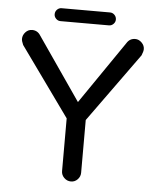

<svg xmlns="http://www.w3.org/2000/svg" viewBox="-56 -849 735 903"><g transform="rotate(5 312.0 -398.0)"><path d="M168 -771Q168 -784 177 -793Q186 -802 198 -802H427Q439 -802 448 -793Q457 -784 457 -771Q457 -759 448 -750Q439 -741 427 -741H198Q186 -741 177 -750Q168 -759 168 -771ZM69 -688Q95 -688 109 -665L313 -369L516 -665Q530 -688 556 -688Q573 -688 586.5 -674.5Q600 -661 600 -644Q600 -633 592 -614L357 -288V-39Q357 -21 344 -7.5Q331 6 313 6Q294 6 280.5 -7.5Q267 -21 267 -39V-288L33 -614Q25 -632 25 -642Q25 -660 38 -674Q51 -688 69 -688Z"/></g></svg>

Font: 寒蝉全圆体
Style: Regular
Weight: 400
Designer: Warren2060
      Designed by Motoya company      

      [Varela Round]
      Joe Prince(Latin component); Avraham Cornf
Foundry: ChillType
Version: Version 3.200